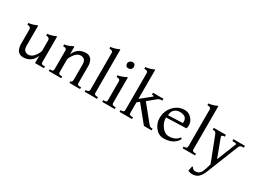

<svg xmlns="http://www.w3.org/2000/svg" viewBox="-44 -1601 3606 2688"><g transform="rotate(30 1759.0 -257.0)"><path d="M536 0H392V-118Q369 -55 321 -20.5Q273 14 204 14Q168 14 143 -2Q118 -18 107 -43Q88 -86 88 -128V-366Q88 -412 30 -412V-440Q50 -440 90.5 -451Q131 -462 150 -474L168 -476V-146Q168 -101 189.5 -77.5Q211 -54 250 -54Q306 -54 349 -114Q392 -174 392 -204V-366Q392 -412 334 -412V-440Q356 -440 396.5 -451Q437 -462 456 -474L474 -476V-68Q474 -54 476 -47Q481 -28 518 -28H536Z M1120 0H948V-28H952Q963 -28 970.5 -39Q978 -50 978 -66V-320Q978 -365 956.5 -388.5Q935 -412 896 -412Q840 -412 797 -352Q754 -292 754 -262V-72Q754 -56 755.5 -49Q757 -42 767 -35Q777 -28 798 -28H816V0H614V-28H630Q657 -28 664.5 -37Q672 -46 672 -66V-366Q672 -385 659.5 -393.5Q647 -402 614 -402V-430Q634 -430 674.5 -444.5Q715 -459 736 -472L754 -476V-348Q777 -411 825 -445.5Q873 -480 942 -480Q978 -480 1003 -464Q1028 -448 1039 -423Q1058 -380 1058 -338V-68Q1058 -54 1060 -47Q1065 -28 1102 -28H1120Z M1394 0H1194V-28H1208Q1230 -28 1240 -37.5Q1250 -47 1250 -70V-660Q1250 -679 1237 -687.5Q1224 -696 1192 -696V-724Q1212 -724 1253.5 -735Q1295 -746 1314 -758L1332 -762V-72Q1332 -56 1333.5 -49Q1335 -42 1345 -35Q1355 -28 1376 -28H1394Z M1570.5 -696Q1593 -696 1605.5 -681Q1618 -666 1618 -642.5Q1618 -619 1599 -603.5Q1580 -588 1557.5 -588Q1535 -588 1522.5 -603Q1510 -618 1510 -640.5Q1510 -663 1529 -679.5Q1548 -696 1570.5 -696ZM1680 0H1478V-28H1494Q1521 -28 1528.5 -37Q1536 -46 1536 -66V-366Q1536 -385 1523.5 -393.5Q1511 -402 1478 -402V-430Q1498 -430 1538.5 -444.5Q1579 -459 1600 -472L1618 -476V-72Q1618 -56 1619.5 -49Q1621 -42 1631 -35Q1641 -28 1662 -28H1680Z M2276 0H2152L1936 -266L1896 -232V-72Q1896 -56 1897.5 -49Q1899 -42 1909.5 -35Q1920 -28 1942 -28H1960V0H1758V-28H1770Q1792 -28 1802.5 -35Q1813 -42 1814.5 -49Q1816 -56 1816 -72V-660Q1816 -679 1802.5 -687.5Q1789 -696 1756 -696V-724Q1778 -724 1819.5 -735Q1861 -746 1880 -758L1896 -762V-290L2046 -410Q2062 -423 2062 -428Q2062 -436 2038 -436H2030V-466H2198V-436H2188Q2150 -436 2126 -416L2002 -314L2198 -72Q2231 -28 2254 -28H2276Z M2684 -122 2702 -104Q2638 14 2472 14Q2395 14 2340.5 -54Q2286 -122 2286 -206Q2286 -319 2359.5 -399.5Q2433 -480 2538 -480Q2588 -480 2626 -451Q2694 -398 2694 -314Q2694 -302 2689.5 -285Q2685 -268 2682 -268L2360 -258Q2360 -180 2409 -114Q2458 -48 2528 -48Q2578 -48 2620.5 -68.5Q2663 -89 2684 -122ZM2370 -298 2604 -308Q2606 -308 2606 -326Q2606 -378 2575.5 -400Q2545 -422 2491.5 -422Q2438 -422 2404 -389Q2370 -356 2370 -298Z M2978 0H2778V-28H2792Q2814 -28 2824 -37.5Q2834 -47 2834 -70V-660Q2834 -679 2821 -687.5Q2808 -696 2776 -696V-724Q2796 -724 2837.5 -735Q2879 -746 2898 -758L2916 -762V-72Q2916 -56 2917.5 -49Q2919 -42 2929 -35Q2939 -28 2960 -28H2978Z M3004 232 3020 154H3034Q3036 165 3052 178.5Q3068 192 3086 192Q3148 192 3174 150Q3200 108 3228 -2L3076 -396Q3067 -417 3057 -426.5Q3047 -436 3026 -436H3012V-466H3208V-436H3202Q3160 -436 3160 -412Q3160 -407 3170 -380L3272 -108L3384 -390Q3396 -414 3396 -420Q3396 -429 3384.5 -432.5Q3373 -436 3338 -436H3330V-466H3516V-436H3506Q3472 -436 3459 -426Q3446 -416 3436 -388L3234 118Q3207 184 3169.5 216Q3132 248 3068 248Q3044 248 3004 232Z"/></g></svg>

Font: Montaga
Style: Regular
Weight: 400
Designer: Alejandra Rodriguez
Foundry: Alejandra Rodriguez
Version: Version 1.001